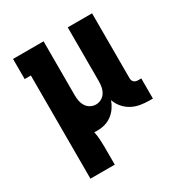

<svg xmlns="http://www.w3.org/2000/svg" viewBox="-171 -658 942 991"><g transform="rotate(-30 300.0 -162.5)"><path d="M83 205V-410H46V-530H228V-210Q228 -193 231 -176Q234 -159 243 -144Q252 -129 267.5 -120.5Q283 -112 300 -112Q317 -112 332.5 -120.5Q348 -129 357 -144Q366 -159 369 -176Q372 -193 372 -210V-530H517V-143Q517 -137 519 -131Q521 -125 525.5 -120.5Q530 -116 536.5 -114Q543 -112 549 -112H569V8H549Q522 8 495.5 3.5Q469 -1 445.5 -13.5Q422 -26 404 -47Q386 -68 378 -93Q370 -71 357 -52Q344 -33 325.5 -19Q307 -5 284.5 1.5Q262 8 239 8Q235 8 230 8Q225 8 220 7Q225 30 226.5 54Q228 78 228 102V205Z"/></g></svg>

Font: Iosevka Slab Heavy Extended
Style: Regular
Weight: 900
Width: 7
Monospace: yes
Designer: Belleve Invis
Foundry: Belleve Invis
Version: Version 11.1.0; ttfautohint (v1.8.3)